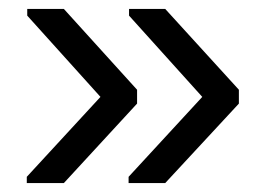

<svg xmlns="http://www.w3.org/2000/svg" viewBox="-20 -479 596 430"><path d="M350 -69H268V-83L433 -262L269 -444V-459H350L515 -278V-247ZM123 -69H40V-83L205 -262L41 -444V-459H123L287 -278V-247Z"/></svg>

Font: TharLon
Style: Regular
Weight: 400
Designer: Sai Zin Di Di Zone
Foundry: Sai Zin Di Di Zone, Sun Tun
Version: Version 1.003 September 27 2012